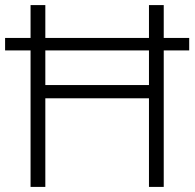

<svg xmlns="http://www.w3.org/2000/svg" viewBox="-20 -734 764 754"><path d="M100 0V-536H0V-585H100V-714H158V-585H565V-714H623V-585H723V-536H623V0H565V-348H158V0ZM158 -400H565V-536H158Z"/></svg>

Font: Noto Sans Devanagari Light
Style: Regular
Weight: 300
Version: Version 2.003